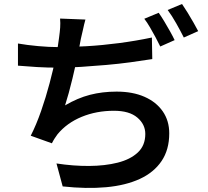

<svg xmlns="http://www.w3.org/2000/svg" viewBox="-20 -880 1040 962"><path d="M408 -782Q401 -757 396 -732.5Q391 -708 385 -685Q381 -661 374.5 -628.5Q368 -596 360 -560Q352 -524 343 -486.5Q334 -449 324.5 -414.5Q315 -380 306 -352Q369 -389 431 -405Q493 -421 564 -421Q645 -421 704 -395Q763 -369 795.5 -322Q828 -275 828 -212Q828 -130 789.5 -73Q751 -16 680.5 16.5Q610 49 512 58Q414 67 294 54L263 -61Q347 -48 426.5 -48.5Q506 -49 569.5 -65Q633 -81 670.5 -116Q708 -151 708 -209Q708 -257 668 -291Q628 -325 551 -325Q463 -325 389 -294.5Q315 -264 268 -207Q260 -196 253.5 -186Q247 -176 240 -162L134 -200Q162 -255 186 -324Q210 -393 228.5 -463Q247 -533 259.5 -593.5Q272 -654 276 -692Q280 -721 281.5 -742.5Q283 -764 281 -787ZM70 -662Q116 -654 171 -649Q226 -644 272 -644Q336 -644 414 -648.5Q492 -653 576 -664Q660 -675 741 -692L743 -584Q693 -576 634 -568Q575 -560 512 -554.5Q449 -549 387.5 -545Q326 -541 273 -541Q217 -541 166 -544Q115 -547 70 -551ZM775 -816Q788 -798 803 -773Q818 -748 832 -723Q846 -698 855 -679L783 -647Q773 -668 759.5 -693Q746 -718 731.5 -743Q717 -768 703 -786ZM892 -860Q905 -841 920.5 -816Q936 -791 950 -766Q964 -741 973 -724L901 -692Q885 -724 863 -763Q841 -802 820 -830Z"/></svg>

Font: Noto Sans HK SemiBold
Style: Regular
Weight: 600
Version: Version 2.004-H2;hotconv 1.0.118;makeotfexe 2.5.65603